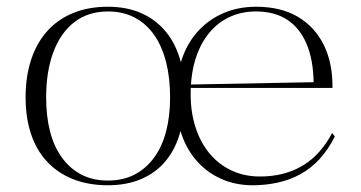

<svg xmlns="http://www.w3.org/2000/svg" viewBox="-20 -535 1073 570"><path d="M300 15Q242 15 196 -3.5Q150 -22 118.5 -56.5Q87 -91 71.5 -139Q56 -187 56 -246Q56 -308 72.5 -358Q89 -408 120.5 -443Q152 -478 197.5 -496.5Q243 -515 300 -515Q357 -515 400.5 -495.5Q444 -476 473.5 -439.5Q503 -403 517 -350Q532 -401 564 -438Q596 -475 641 -495Q686 -515 740 -515Q814 -515 864.5 -485Q915 -455 941.5 -401Q968 -347 967 -274H541V-284L911 -291Q910 -358 890 -405Q870 -452 832.5 -476.5Q795 -501 740 -501Q697 -501 661.5 -484.5Q626 -468 600 -436Q574 -404 560 -358.5Q546 -313 546 -255Q546 -202 560.5 -157Q575 -112 602 -79.5Q629 -47 667 -29Q705 -11 752 -11Q788 -11 819.5 -19Q851 -27 878 -43Q905 -59 927 -83.5Q949 -108 966 -140L974 -130Q954 -90 928.5 -62.5Q903 -35 872 -18Q841 -1 805 7Q769 15 730 15Q678 15 634.5 -5Q591 -25 560.5 -61.5Q530 -98 516 -146Q502 -94 473 -58.5Q444 -23 400.5 -4Q357 15 300 15ZM300 1Q345 1 379 -16.5Q413 -34 437 -66.5Q461 -99 473 -144.5Q485 -190 485 -246Q485 -304 473 -351Q461 -398 437.5 -431.5Q414 -465 379.5 -483Q345 -501 301 -501Q242 -501 201 -469.5Q160 -438 138.5 -380.5Q117 -323 117 -246Q117 -190 128.5 -145Q140 -100 164 -67Q188 -34 222 -16.5Q256 1 300 1Z"/></svg>

Font: Kalnia Light
Style: Regular
Weight: 300
Designer: Frida Medrano
Foundry: Frida Medrano
Version: Version 1.105